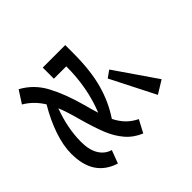

<svg xmlns="http://www.w3.org/2000/svg" viewBox="-167 -1045 1317 1317"><g transform="rotate(45 491.5 -386.0)"><path d="M925 -165Q897 -76 829.5 -31Q762 14 651 14Q573 14 480.5 -17.5Q388 -49 292 -106Q216 -59 173 14L83 -44Q135 -140 234 -193Q333 -246 475 -285Q540 -302 583 -316Q412 -386 203 -386V-266H95V-484H172Q343 -484 463 -450.5Q583 -417 679 -352Q725 -375 757 -406Q789 -437 811 -482L902 -434Q875 -368 824 -324.5Q773 -281 703.5 -253Q634 -225 526 -195Q425 -168 368 -144Q510 -91 642 -91Q719 -91 767 -120Q815 -149 830 -201ZM463 -528 786 -692 728 -786 427 -579Z"/></g></svg>

Font: BioRhyme Expanded
Style: Bold
Weight: 700
Width: 7
Designer: Aoife Mooney
Foundry: Aoife Mooney Type
Version: Version 1.000